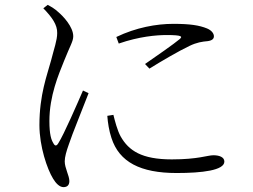

<svg xmlns="http://www.w3.org/2000/svg" viewBox="-20 -747 1040 789"><path d="M458 -595C539 -634 623 -649 692 -649C762 -649 799 -643 831 -630C850 -622 859 -609 859 -598C859 -589 854 -581 834 -578C811 -576 789 -573 758 -558C714 -537 642 -495 594 -465L576 -484C621 -515 697 -568 718 -586C731 -597 729 -603 665 -603C622 -603 552 -597 468 -568ZM446 -275C452 -251 462 -211 476 -186C509 -128 562 -92 686 -92C795 -92 832 -109 857 -109C880 -109 902 -102 902 -83C902 -47 811 -36 706 -36C557 -36 470 -81 438 -180C428 -210 423 -243 421 -271ZM158 -713C194 -676 216 -645 215 -611C215 -581 202 -547 190 -499C174 -439 142 -359 142 -233C142 -145 174 -52 198 -13C210 7 225 22 241 22C257 22 265 13 265 -3C265 -25 246 -56 246 -84C246 -102 253 -126 263 -154C275 -192 324 -311 344 -364L321 -375C299 -324 242 -193 220 -159C212 -145 205 -147 199 -159C191 -172 183 -193 183 -250C183 -353 221 -441 243 -496C268 -559 281 -577 281 -598C281 -637 239 -681 220 -697C206 -710 193 -718 176 -727Z"/></svg>

Font: Noto Serif HK Light
Style: Regular
Weight: 300
Designer: Ryoko NISHIZUKA 西塚涼子 (kana & ideographs); Frank Grießhammer (Latin, Greek & Cyrillic); Wenlong ZHANG 张文龙 (bopomofo); San
Foundry: Adobe
Version: Version 2.001;hotconv 1.1.0;makeotfexe 2.6.0